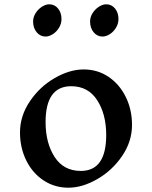

<svg xmlns="http://www.w3.org/2000/svg" viewBox="-20 -863 706 893"><path d="M266 -774Q266 -753 254.5 -734Q243 -715 225.5 -704Q208 -693 192 -693Q167 -693 150.5 -713Q134 -733 134 -763Q134 -784 146 -802.5Q158 -821 175.5 -832Q193 -843 209 -843Q234 -843 250 -823.5Q266 -804 266 -774ZM531 -774Q531 -753 519.5 -734Q508 -715 490.5 -704Q473 -693 457 -693Q432 -693 415.5 -713Q399 -733 399 -763Q399 -784 411 -802.5Q423 -821 440.5 -832Q458 -843 474 -843Q499 -843 515 -823.5Q531 -804 531 -774ZM594 -282Q594 -205 548 -137.5Q502 -70 432.5 -30Q363 10 298 10Q234 10 182.5 -24Q131 -58 102 -117Q73 -176 73 -247Q73 -324 119 -392Q165 -460 234.5 -500Q304 -540 369 -540Q434 -540 485 -505.5Q536 -471 565 -412Q594 -353 594 -282ZM192 -295Q192 -198 234 -133Q276 -68 356 -68Q474 -68 474 -235Q474 -332 432 -397Q390 -462 311 -462Q192 -462 192 -295Z"/></svg>

Font: Inknut Antiqua Light
Style: Regular
Weight: 300
Designer: Claus Eggers Sørensen
Foundry: Claus Eggers Sørensen
Version: Version 1.003; ttfautohint (v1.8.2) -l 8 -r 50 -G 200 -x 14 